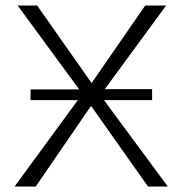

<svg xmlns="http://www.w3.org/2000/svg" viewBox="-20 -678 669 698"><path d="M518 0 311 -293 110 0H33L263 -314H91V-353H268L44 -658H115L313 -376L508 -658H584L361 -354H533V-314H358L590 0Z"/></svg>

Font: Ysabeau Semilight
Style: Regular
Weight: 300
Designer: Christian Thalmann (Catharsis Fonts)
Version: Version 0.003